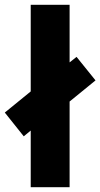

<svg xmlns="http://www.w3.org/2000/svg" viewBox="-48 -780 418 800"><path d="M80 0V-236L51 -212L-28 -311L80 -399V-760H242V-520L271 -543L350 -445L242 -357V0Z"/></svg>

Font: Noto Sans Khmer ExtraCondensed Black
Style: Regular
Weight: 900
Width: 2
Designer: Danh Hong and the Monotype Design Team
Foundry: Monotype Imaging Inc.
Version: Version 2.004